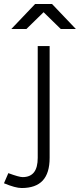

<svg xmlns="http://www.w3.org/2000/svg" viewBox="-70 -732 402 967"><path d="M-50 191 -28 140Q26 160 44 160Q82 160 101 136Q120 112 120 63V-500H180V63Q180 140 145 177.5Q110 215 39 215Q23 215 1 209Q-21 203 -50 191ZM108 -711V-712H192L312 -586H236ZM107 -712H191V-711L63 -586H-13Z"/></svg>

Font: Oak Sans Light
Style: Regular
Weight: 400
Designer: Erik Kennedy, Walven
Foundry: Erik Kennedy, Walven
Version: Version 1.100;Glyphs 3.1.2 (3151)